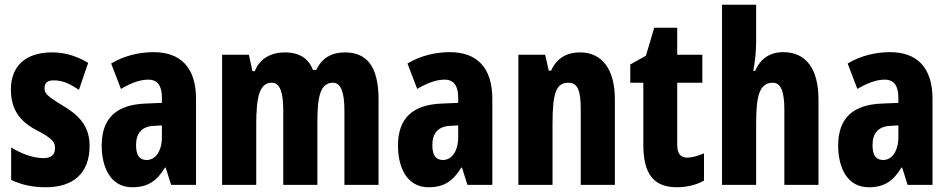

<svg xmlns="http://www.w3.org/2000/svg" viewBox="-20 -831 4008 810"><path d="M358 -216C358 -303 308 -348 244 -386C175 -428 168 -438 168 -459C168 -482 181 -492 207 -492C249 -492 279 -474 313 -452L352 -566C300 -596 253 -610 199 -610C89 -610 26 -553 26 -454C26 -373 60 -321 132 -283C210 -243 212 -227 212 -205C212 -178 196 -164 164 -164C114 -164 65 -186 27 -209V-72C74 -50 120 -41 173 -41C287 -41 358 -98 358 -216Z M628 -611C563 -611 500 -594 449 -563L490 -456C537 -483 572 -495 606 -495C645 -495 663 -468 663 -419V-397L592 -394C473 -389 409 -334 409 -217C409 -127 445 -41 538 -41C604 -41 642 -68 676 -124H679L702 -51H807V-414C807 -547 741 -611 628 -611ZM629 -300 663 -302V-252C663 -194 636 -156 599 -156C569 -156 554 -175 554 -219C554 -269 579 -298 629 -300Z M1435 -610C1379 -610 1338 -586 1314 -536H1300C1284 -581 1246 -610 1182 -610C1127 -610 1077 -587 1055 -531H1045L1030 -600H917V-51H1061V-306C1061 -426 1076 -482 1127 -482C1160 -482 1175 -443 1175 -367V-51H1319V-322C1319 -432 1335 -482 1385 -482C1418 -482 1433 -441 1433 -366V-51H1577V-411C1577 -546 1531 -610 1435 -610Z M1878 -611C1813 -611 1750 -594 1699 -563L1740 -456C1787 -483 1822 -495 1856 -495C1895 -495 1913 -468 1913 -419V-397L1842 -394C1723 -389 1659 -334 1659 -217C1659 -127 1695 -41 1788 -41C1854 -41 1892 -68 1926 -124H1929L1952 -51H2057V-414C2057 -547 1991 -611 1878 -611ZM1879 -300 1913 -302V-252C1913 -194 1886 -156 1849 -156C1819 -156 1804 -175 1804 -219C1804 -269 1829 -298 1879 -300Z M2427 -610C2373 -610 2329 -587 2305 -533H2295L2280 -600H2167V-51H2311V-310C2311 -438 2326 -482 2378 -482C2420 -482 2430 -443 2430 -368V-51H2574V-412C2574 -540 2519 -610 2427 -610Z M2879 -166C2850 -166 2837 -184 2837 -221V-482H2943V-600H2837V-714H2740L2705 -596L2639 -559V-482H2694V-222C2694 -100 2735 -41 2836 -41C2877 -41 2918 -51 2950 -69V-184C2923 -173 2900 -166 2879 -166Z M3170 -655V-811H3026V-51H3170V-310C3170 -428 3184 -482 3241 -482C3274 -482 3289 -445 3289 -368V-51H3433V-412C3433 -539 3381 -611 3285 -611C3228 -611 3188 -584 3166 -532H3158C3165 -568 3170 -616 3170 -655Z M3735 -611C3670 -611 3607 -594 3556 -563L3597 -456C3644 -483 3679 -495 3713 -495C3752 -495 3770 -468 3770 -419V-397L3699 -394C3580 -389 3516 -334 3516 -217C3516 -127 3552 -41 3645 -41C3711 -41 3749 -68 3783 -124H3786L3809 -51H3914V-414C3914 -547 3848 -611 3735 -611ZM3736 -300 3770 -302V-252C3770 -194 3743 -156 3706 -156C3676 -156 3661 -175 3661 -219C3661 -269 3686 -298 3736 -300Z"/></svg>

Font: Noto Sans Tamil UI ExtraCondensed ExtraBold
Style: Regular
Weight: 800
Width: 2
Designer: Jelle Bosma - Monotype Design Team
Foundry: Monotype Imaging Inc.
Version: Version 2.004